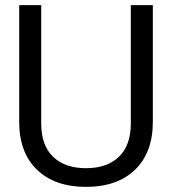

<svg xmlns="http://www.w3.org/2000/svg" viewBox="-20 -720 672 750"><path d="M55 -244V-700H141V-238Q141 -152 187.5 -107.5Q234 -63 316 -63Q398 -63 444.5 -107.5Q491 -152 491 -238V-700H577V-244Q577 -124 507.5 -57Q438 10 316 10Q194 10 124.5 -57Q55 -124 55 -244Z"/></svg>

Font: Niramit
Style: Regular
Weight: 400
Version: Version 1.000; ttfautohint (v1.6)